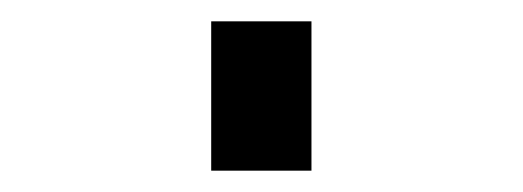

<svg xmlns="http://www.w3.org/2000/svg" viewBox="-20 60 490 180"><path d="M178 220V80H272V220Z"/></svg>

Font: Iosevka Etoile Extrabold
Style: Regular
Weight: 800
Designer: Belleve Invis
Foundry: Belleve Invis
Version: Version 22.1.2; ttfautohint (v1.8.4)